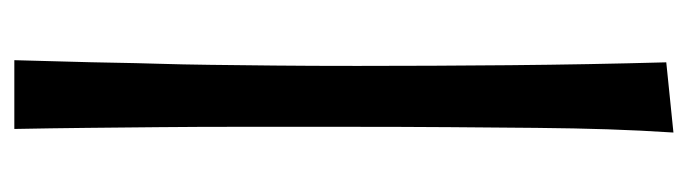

<svg xmlns="http://www.w3.org/2000/svg" viewBox="-366 -374 960 268"><g transform="rotate(90 114.0 -240.0)"><path d="M165 -700Q162 -654 160.5 -608.5Q159 -563 158.5 -509Q158 -455 157.5 -389Q157 -323 157 -236Q157 -158 157 -96.5Q157 -35 157.5 18Q158 71 158.5 119.5Q159 168 160 220H64Q65 179 66 146Q67 113 67.5 82Q68 51 69 18.5Q70 -14 70.5 -53.5Q71 -93 71.5 -143Q72 -193 72 -259Q72 -363 71 -472Q70 -581 67 -690Z"/></g></svg>

Font: CantoraOne
Style: Regular
Weight: 400
Designer: Pablo Impallari, Rodrigo Fuenzalida
Foundry: Pablo Impallari
Version: Version 1.001; ttfautohint (v0.8) -G 200 -r 50